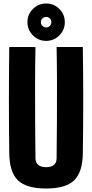

<svg xmlns="http://www.w3.org/2000/svg" viewBox="-20 -1069 527 1099"><path d="M244 10Q131.5 10 83 -36.5Q34.5 -83 33 -191Q31 -342 31 -495.8Q31 -649.5 33 -800H183Q181 -699.5 180.8 -590.5Q180.5 -481.5 181.2 -372.5Q182 -263.5 183 -163Q183 -138.5 199 -125.2Q215 -112 244 -112Q273.5 -112 288.8 -125.2Q304 -138.5 304 -163Q305 -263.5 305.8 -372.5Q306.5 -481.5 306.2 -590.5Q306 -699.5 304 -800H454Q456.5 -649.5 456.5 -495.8Q456.5 -342 454 -191Q452.5 -83 404.2 -36.5Q356 10 244 10ZM244 -835Q200 -835 168.5 -866.5Q137 -898 137 -942Q137 -986.5 168.5 -1017.8Q200 -1049 244 -1049Q288.5 -1049 319.8 -1017.8Q351 -986.5 351 -942Q351 -898 319.8 -866.5Q288.5 -835 244 -835ZM244 -912Q257 -912 265.5 -920.8Q274 -929.5 274 -942Q274 -955 265.5 -963.5Q257 -972 244 -972Q231.5 -972 222.8 -963.5Q214 -955 214 -942Q214 -929.5 222.8 -920.8Q231.5 -912 244 -912Z"/></svg>

Font: Big Shoulders Display Thin Black
Style: Regular
Weight: 900
Version: Version 2.002